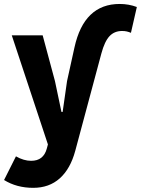

<svg xmlns="http://www.w3.org/2000/svg" viewBox="-27 -700 694 945"><path d="M136.5 224.5Q55 224.5 -7 186L51.5 69.5Q90 91.5 126 91.5Q157 91.5 176 76.5Q195 61.5 203 32.5L238.5 -98H274L303 -301L339.5 -466.5Q386.5 -680.5 562 -680.5Q607 -680.5 646.5 -665.5L617.5 -538.5Q606.5 -543 596.8 -545.2Q587 -547.5 574 -547.5Q536 -547.5 512 -522Q488 -496.5 472 -437L343.5 42Q319.5 131 267.2 177.8Q215 224.5 136.5 224.5ZM218.5 40 31 -526H183L243.5 -301L275.5 -149H328Z"/></svg>

Font: Google Sans Code
Style: Regular
Weight: 400
Monospace: yes
Designer: Google Sans Code Authors
Foundry: Google LLC
Version: Version 6.000